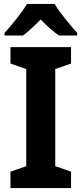

<svg xmlns="http://www.w3.org/2000/svg" viewBox="-20 -953 413 973"><path d="M257 -933H117C92 -891 38 -824 3 -786V-773H96C125 -794 153 -821 186 -854C219 -821 248 -794 279 -773H371V-786C335 -827 283 -888 257 -933ZM340 0V-83L260 -111V-603L340 -631V-714H33V-631L113 -603V-111L33 -83V0Z"/></svg>

Font: Noto Sans Thai Looped SemiCondensed
Style: Bold
Weight: 700
Width: 4
Designer: Sasikarn Vongin, Ben Mitchell
Foundry: The Fontpad Ltd
Version: Version 1.001